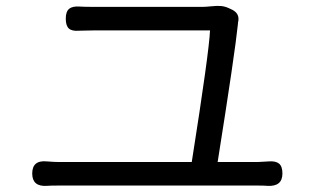

<svg xmlns="http://www.w3.org/2000/svg" viewBox="-20 -682 1040 637"><path d="M835 -66.4H173.8Q147.5 -66.4 134.8 -65.4Q86.9 -62.5 86.9 -106.4Q86.9 -151.4 135.7 -146.5Q161.1 -144.5 173.8 -144.5H616.2Q673.8 -509.8 676.8 -581.1H291Q282.2 -581.1 265.6 -580.6Q249 -580.1 242.2 -580.1Q218.8 -578.1 208.5 -587.4Q198.2 -596.7 198.2 -620.1Q198.2 -643.6 209.5 -652.8Q220.7 -662.1 245.1 -660.2Q259.8 -659.2 290 -659.2H652.3Q662.1 -659.2 680.7 -661.1Q699.2 -663.1 712.4 -662.1Q725.6 -661.1 738.3 -655.3L751 -649.4Q777.3 -635.7 769.5 -606.4V-603.5Q759.8 -507.8 702.1 -144.5H835Q841.8 -144.5 854 -145.5Q866.2 -146.5 871.1 -146.5Q894.5 -148.4 905.8 -139.2Q917 -129.9 917 -106.4Q917 -62.5 867.2 -65.4Q855.5 -66.4 835 -66.4Z"/></svg>

Font: GenSenMaruGothic TW TTF Regular
Style: Regular
Weight: 400
Version: Version 1.301